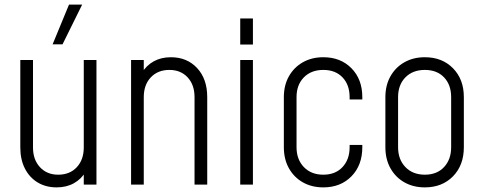

<svg xmlns="http://www.w3.org/2000/svg" viewBox="-20 -800 2090 832"><path d="M225.5 12Q179 12 143.5 -9.2Q108 -30.5 88 -69.5Q68 -108.5 68 -161V-540H123V-161Q123 -108 153.2 -75.5Q183.5 -43 232 -43Q282.5 -43 312.8 -75.5Q343 -108 343 -161V-540H398V0H343V-68L352 -57Q332.5 -24 300.2 -6Q268 12 225.5 12ZM208 -608 279 -780H336L251 -608Z M548 0V-540H603V-472L594 -483Q613.5 -516 645.8 -534Q678 -552 720.5 -552Q790.5 -552 834.2 -505Q878 -458 878 -379V0H823V-379Q823 -432.5 793 -464.8Q763 -497 714 -497Q664 -497 633.5 -464.8Q603 -432.5 603 -379V0Z M1021 0V-540H1076V0ZM1021 -607V-720H1076V-607Z M1381 12Q1331 12 1292.5 -9.8Q1254 -31.5 1232 -70.8Q1210 -110 1210 -162V-379Q1210 -430.5 1232 -469.5Q1254 -508.5 1292.5 -530.2Q1331 -552 1381 -552Q1456 -552 1503 -504.2Q1550 -456.5 1550 -379V-369H1495V-379Q1495 -432.5 1464.2 -464.8Q1433.5 -497 1381 -497Q1328.5 -497 1296.8 -464.8Q1265 -432.5 1265 -379V-162Q1265 -109 1296.8 -76Q1328.5 -43 1381 -43Q1433.5 -43 1464.2 -76Q1495 -109 1495 -162V-172H1550V-162Q1550 -84 1503 -36Q1456 12 1381 12Z M1821 12Q1771 12 1732.5 -9.8Q1694 -31.5 1672 -70.8Q1650 -110 1650 -162V-379Q1650 -430.5 1672 -469.5Q1694 -508.5 1732.5 -530.2Q1771 -552 1821 -552Q1896 -552 1943 -504.2Q1990 -456.5 1990 -379V-162Q1990 -84 1943 -36Q1896 12 1821 12ZM1821 -43Q1873.5 -43 1904.2 -76Q1935 -109 1935 -162V-379Q1935 -432.5 1904.2 -464.8Q1873.5 -497 1821 -497Q1768.5 -497 1736.8 -464.8Q1705 -432.5 1705 -379V-162Q1705 -109 1736.8 -76Q1768.5 -43 1821 -43Z"/></svg>

Font: Mohave Light
Style: Regular
Weight: 300
Designer: Gumpita Rahayu
Foundry: Tokotype
Version: Version 2.003